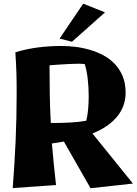

<svg xmlns="http://www.w3.org/2000/svg" viewBox="-20 -981 732 1024"><path d="M649.9 -486.8Q649.9 -448.7 637.7 -416.3Q625.5 -383.8 602.5 -356.7Q579.6 -329.6 546.9 -307.6Q514.2 -285.6 473.1 -269L689 -2L462.9 22.9L320.8 -226.1Q305.7 -223.1 289.6 -220.7Q273.4 -218.3 256.8 -215.8Q260.7 -165.5 266.4 -110.8Q272 -56.2 278.8 5.9L47.9 22Q57.6 -103.5 63.2 -227.8Q68.8 -352.1 68.8 -478Q68.8 -510.7 68.6 -537.6Q68.4 -564.5 67.6 -589.8Q66.9 -615.2 65.4 -642.1Q64 -668.9 62 -702.1Q121.1 -720.2 182.4 -728Q243.7 -735.8 309.1 -735.8Q341.8 -735.8 379.9 -731.4Q418 -727.1 455.8 -716.3Q493.7 -705.6 528.6 -687.5Q563.5 -669.4 590.6 -641.6Q617.7 -613.8 633.8 -575.7Q649.9 -537.6 649.9 -486.8ZM244.1 -632.8Q244.1 -552.7 245.4 -478.3Q246.6 -403.8 251 -325.2H271Q314 -325.2 357.4 -327.6Q400.9 -330.1 439.9 -336.9Q446.8 -363.3 450 -397.2Q453.1 -431.2 453.1 -467.8Q453.1 -491.2 451.7 -514.9Q450.2 -538.6 447.8 -560.8Q445.3 -583 441.2 -603Q437 -623 432.1 -639.2Q425.3 -640.1 416.3 -640.6Q407.2 -641.1 396 -641.1Q373.5 -641.1 347.4 -639.6Q321.3 -638.2 297.9 -636.7Q271 -634.8 244.1 -632.8ZM540 -915 363.8 -758.3 297.9 -775.4 423.8 -961.4Z"/></svg>

Font: Galindo
Style: Regular
Weight: 400
Version: Version 1.000